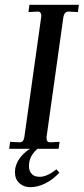

<svg xmlns="http://www.w3.org/2000/svg" viewBox="-20 -617 347 796"><path d="M42 97Q42 65 64.5 35.5Q87 6 129 -14H158Q131 -1 115.5 21.5Q100 44 100 71Q100 91 111 103.5Q122 116 145 116Q175 116 214 85L226 99Q199 128 167.5 143.5Q136 159 105 159Q79 159 60.5 142.5Q42 126 42 97ZM81 -49 151 -548V-553Q151 -560 147.5 -564.5Q144 -569 137 -569L98 -567L102 -597H307L303 -567L264 -569Q256 -569 250.5 -563.5Q245 -558 243 -548L173 -49V-44Q173 -27 188 -27L227 -29L223 0H18L22 -29L61 -27Q78 -27 81 -49Z"/></svg>

Font: Unna
Style: Italic
Weight: 400
Italic angle: -8.05°
Designer: Jorge de Buen Unna
Foundry: Omnibus-Type
Version: Version 2.008